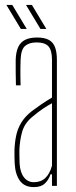

<svg xmlns="http://www.w3.org/2000/svg" viewBox="-20 -758 310 783"><path d="M118 5Q80 5 61.2 -20.8Q42.5 -46.5 40 -90Q39.5 -105 39 -118Q38.5 -131 39 -145Q40 -177 46 -205.2Q52 -233.5 67 -258.2Q82 -283 110 -305Q128 -318.5 149.2 -333Q170.5 -347.5 192 -360V-514Q192 -552.5 177.8 -568.8Q163.5 -585 129 -585Q99 -585 82.2 -570.5Q65.5 -556 64 -514Q63.5 -499.5 63.2 -482.2Q63 -465 63.2 -446.5Q63.5 -428 64 -410H45Q44.5 -437 44 -464.8Q43.5 -492.5 44 -514Q45 -546.5 54.5 -566.5Q64 -586.5 83 -595.8Q102 -605 131 -605Q161 -605 178.8 -595.5Q196.5 -586 204.2 -566Q212 -546 212 -514V0H192V-47H186Q178.5 -24.5 163 -9.8Q147.5 5 118 5ZM118 -15Q146.5 -15 164.5 -31.8Q182.5 -48.5 192 -82V-337Q175.5 -328 156.8 -315.8Q138 -303.5 110 -280Q79.5 -254 70 -219.5Q60.5 -185 59 -145Q59 -137 59.2 -121.5Q59.5 -106 60 -90Q62.5 -54 78 -34.5Q93.5 -15 118 -15ZM145 -640 86 -738H110L169 -640ZM65 -640 6 -738H30L89 -640Z"/></svg>

Font: Big Shoulders Display Thin Thin
Style: Regular
Weight: 250
Version: Version 2.002